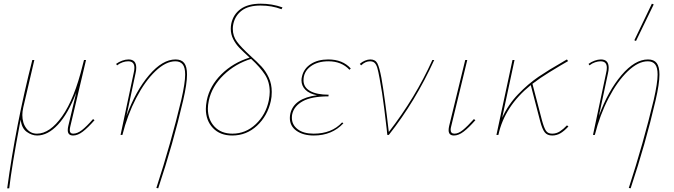

<svg xmlns="http://www.w3.org/2000/svg" viewBox="-20 -731 3650 1040"><path d="M492 -80Q456 -39 428.5 -18Q401 3 376 3Q347 3 347 -26Q347 -36 350 -49L393 -230Q349 -115 294 -56Q239 3 181 3Q152 3 124.5 -17Q97 -37 92 -83L87 -58Q44 169 30 289H19Q65 -52 155 -406H166L106 -149Q101 -126 101 -108Q101 -64 123 -35.5Q145 -7 180 -7Q250 -7 316.5 -101Q383 -195 428 -379L435 -406H446L361 -47Q358 -35 358 -26Q358 -7 376 -7Q399 -7 424 -26.5Q449 -46 484 -86Z M993 -327Q993 -277 972 -187Q918 46 837 289L827 287Q906 44 962 -190Q983 -282 983 -327Q983 -366 969.5 -382.5Q956 -399 930 -399Q878 -399 821.5 -345Q765 -291 717.5 -199.5Q670 -108 643 0H633L704 -335Q708 -351 708 -364Q708 -399 674 -399Q660 -399 644 -393.5Q628 -388 614 -377L609 -385Q624 -396 642 -402.5Q660 -409 676 -409Q718 -409 718 -364Q718 -349 714 -333L665 -103Q715 -239 787.5 -324Q860 -409 931 -409Q963 -409 978 -389.5Q993 -370 993 -327Z M1244 -602Q1241 -589 1241 -575Q1241 -535 1264 -504.5Q1287 -474 1335 -430Q1373 -396 1396.5 -370.5Q1420 -345 1436 -310.5Q1452 -276 1452 -233Q1452 -205 1447 -184Q1429 -103 1372 -50Q1315 3 1238 3Q1172 3 1133.5 -37.5Q1095 -78 1095 -141Q1095 -160 1100 -187Q1116 -266 1179 -328.5Q1242 -391 1332 -419Q1297 -451 1277 -471.5Q1257 -492 1243.5 -518.5Q1230 -545 1230 -575Q1230 -589 1233 -604Q1244 -654 1284 -682.5Q1324 -711 1392 -711Q1454 -711 1510 -691L1505 -681Q1453 -701 1391 -701Q1326 -701 1290 -674Q1254 -647 1244 -602ZM1441 -233Q1441 -287 1415 -327Q1389 -367 1340 -412Q1255 -386 1191.5 -325Q1128 -264 1111 -186Q1106 -161 1106 -143Q1106 -83 1142 -45Q1178 -7 1239 -7Q1311 -7 1365.5 -58.5Q1420 -110 1436 -187Q1441 -215 1441 -233Z M1880 -360 1873 -353Q1830 -399 1759 -399Q1699 -399 1661.5 -370.5Q1624 -342 1624 -296Q1624 -258 1660 -238Q1696 -218 1760 -218L1759 -209Q1668 -209 1620.5 -183Q1573 -157 1563 -113Q1561 -106 1561 -93Q1561 -55 1592.5 -31Q1624 -7 1679 -7Q1777 -7 1833 -68L1840 -63Q1778 3 1680 3Q1622 3 1586 -22.5Q1550 -48 1550 -92Q1550 -104 1553 -117Q1573 -199 1697 -215Q1656 -223 1634.5 -244.5Q1613 -266 1613 -296Q1613 -306 1616 -318Q1626 -360 1664 -384.5Q1702 -409 1758 -409Q1836 -409 1880 -360Z M2332 -406Q2230 -182 2086 0H2078L2074 -37Q2072 -54 2061.5 -141Q2051 -228 2036 -307Q2029 -346 2023.5 -364Q2018 -382 2009 -390.5Q2000 -399 1984 -399Q1959 -399 1936 -377L1929 -385Q1941 -396 1956.5 -402.5Q1972 -409 1986 -409Q2013 -409 2024 -388Q2035 -367 2046 -309Q2065 -200 2086 -16Q2230 -202 2322 -406Z M2410 -26Q2410 -36 2413 -49L2500 -406H2511L2424 -47Q2421 -37 2421 -28Q2421 -7 2442 -7Q2463 -7 2487.5 -27Q2512 -47 2547 -86L2555 -80Q2519 -39 2491.5 -18Q2464 3 2439 3Q2410 3 2410 -26Z M3059 -46Q3036 -21 3015.5 -9Q2995 3 2971 3Q2944 3 2930.5 -14.5Q2917 -32 2906 -74L2855 -270Q2714 -156 2680 -2V0H2669L2756 -406H2767L2700 -93Q2733 -165 2787 -221Q2841 -277 2897 -315Q2953 -353 3027 -395Q3033 -398 3038.5 -402Q3044 -406 3051 -409L3057 -400Q3032 -385 3014 -375Q3004 -369 2955.5 -339.5Q2907 -310 2864 -277L2916 -78Q2927 -38 2937.5 -22.5Q2948 -7 2971 -7Q2994 -7 3013 -19.5Q3032 -32 3051 -52Z M3552 -327Q3552 -277 3531 -187Q3477 46 3396 289L3386 287Q3465 44 3521 -190Q3542 -282 3542 -327Q3542 -366 3528.5 -382.5Q3515 -399 3489 -399Q3437 -399 3380.5 -345Q3324 -291 3276.5 -199.5Q3229 -108 3202 0H3192L3263 -335Q3267 -351 3267 -364Q3267 -399 3233 -399Q3219 -399 3203 -393.5Q3187 -388 3173 -377L3168 -385Q3183 -396 3201 -402.5Q3219 -409 3235 -409Q3277 -409 3277 -364Q3277 -349 3273 -333L3224 -103Q3274 -239 3346.5 -324Q3419 -409 3490 -409Q3522 -409 3537 -389.5Q3552 -370 3552 -327ZM3416 -513 3511 -711 3521 -707 3425 -509Z"/></svg>

Font: Ysabeau Hairline
Style: Italic
Weight: 100
Italic angle: -12°
Designer: Christian Thalmann (Catharsis Fonts)
Version: Version 0.003